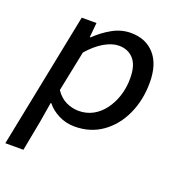

<svg xmlns="http://www.w3.org/2000/svg" viewBox="-136 -610 863 918"><g transform="rotate(20 295.5 -150.5)"><path d="M-9 200 129 -489H204L197 -415H201Q238 -451 282.5 -476Q327 -501 376 -501Q452 -501 496.5 -451Q541 -401 541 -308Q541 -219 507.5 -146Q474 -73 414 -30.5Q354 12 274 12Q230 12 192.5 -7Q155 -26 132 -55H129L112 47L83 200ZM267 -65Q306 -65 338.5 -82.5Q371 -100 395 -132Q419 -164 432.5 -205.5Q446 -247 446 -295Q446 -361 418 -392.5Q390 -424 343 -424Q308 -424 268 -400.5Q228 -377 191 -334L149 -128Q172 -94 203 -79.5Q234 -65 267 -65Z"/></g></svg>

Font: Source Code Pro ExtraLight Medium
Style: Italic
Weight: 500
Italic angle: -11°
Monospace: yes
Version: Version 1.016;hotconv 1.0.116;makeotfexe 2.5.65601